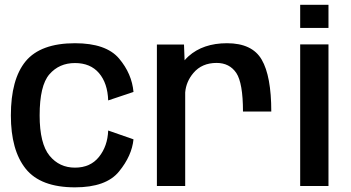

<svg xmlns="http://www.w3.org/2000/svg" viewBox="-20 -779 1470 804"><path d="M294 5.5C381 5.5 442.5 -16.5 478.5 -61C514.5 -105 534.5 -150 539 -195.5L433 -232.5C431.5 -189 418.5 -152 394.5 -122C370.5 -92 337 -77 294 -77C250.5 -77 215 -93.5 187.5 -127C160 -160.5 146 -217 146 -295.5C146 -379 159.5 -436.5 187 -468C214.5 -499.5 250 -515 294 -515C337 -515 370.5 -501 394.5 -473C418.5 -445 431.5 -406.5 433 -358.5L539 -394C534.5 -444.5 514.5 -491.5 478.5 -534C442.5 -576.5 381 -598 294 -598C198 -598 129 -572.5 87.5 -522.5C46 -472 25.5 -396.5 25.5 -295.5C25.5 -199 46 -124.5 87.5 -72.5C129 -20.5 198 5.5 294 5.5Z M997.5 -312H1116C1116 -411 1102.5 -483.5 1076 -529C1049.5 -575 1001 -598 930.5 -598C863.5 -598 810 -579.5 769.5 -543.5C763.5 -538 758 -532.5 753 -526.5L750.5 -592.5H637V0H755.5V-392C758 -422 769.5 -449.5 790 -473.5C813.5 -501.5 846 -515.5 887 -515.5C923 -515.5 950.5 -501.5 969.5 -473.5C988 -445.5 997.5 -391.5 997.5 -312Z M1237 0H1355.5V-593H1237ZM1237 -759V-662H1355.5V-759Z"/></svg>

Font: Anybody Medium
Style: Regular
Weight: 500
Designer: Tyler Finck
Foundry: Etcetera Type Company
Version: Version 1.110